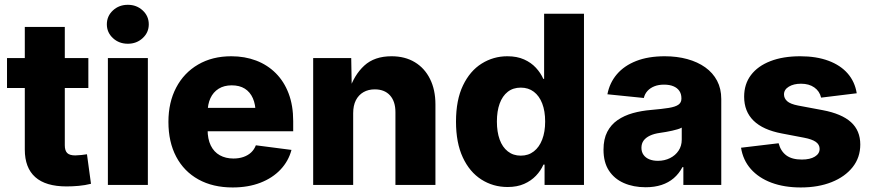

<svg xmlns="http://www.w3.org/2000/svg" viewBox="-20 -786 3706 816"><path d="M355.5 -539.1V-412.1H9.8V-539.1ZM85.4 -671.4H255.4V-168.5Q255.4 -146 265.6 -135.7Q275.9 -125.5 299.8 -125.5Q309.6 -125.5 325.9 -127.2Q342.3 -128.9 349.6 -130.4L366.7 -4.9Q341.3 1.5 314.5 3.9Q287.6 6.3 262.7 6.3Q174.3 6.3 129.9 -33.2Q85.4 -72.8 85.4 -150.4Z M438.5 0V-539.1H608.4V0ZM523.4 -600.1Q485.8 -600.1 460 -624Q434.1 -647.9 434.1 -682.6Q434.1 -717.8 460 -741.7Q485.8 -765.6 523.4 -765.6Q560.5 -765.6 586.4 -741.7Q612.3 -717.8 612.3 -682.6Q612.3 -647.9 586.4 -624Q560.5 -600.1 523.4 -600.1Z M968.8 10.7Q884.8 10.7 823.2 -23.4Q761.7 -57.6 728.8 -120.1Q695.8 -182.6 695.8 -268.1Q695.8 -351.1 728.8 -413.8Q761.7 -476.6 822 -511.7Q882.3 -546.9 962.9 -546.9Q1020.5 -546.9 1068.6 -528.6Q1116.7 -510.3 1152.1 -474.9Q1187.5 -439.5 1206.8 -388.4Q1226.1 -337.4 1226.1 -271.5V-228H754.4V-327.6H1145.5L1066.4 -304.7Q1066.4 -341.8 1054.7 -368.4Q1043 -395 1020.5 -409.2Q998 -423.3 964.8 -423.3Q932.1 -423.3 909.2 -408.9Q886.2 -394.5 874.3 -368.7Q862.3 -342.8 862.3 -307.1V-235.4Q862.3 -195.3 875.7 -167.7Q889.2 -140.1 914.1 -126.2Q939 -112.3 972.2 -112.3Q995.6 -112.3 1014.6 -118.9Q1033.7 -125.5 1047.1 -137.9Q1060.5 -150.4 1067.4 -168.5L1218.8 -148.9Q1206.1 -101.1 1172.1 -65.2Q1138.2 -29.3 1086.4 -9.3Q1034.7 10.7 968.8 10.7Z M1481 -304.7V0H1311V-539.1H1472.7L1475.1 -401.4H1463.9Q1484.9 -467.3 1528.1 -507.1Q1571.3 -546.9 1644 -546.9Q1701.2 -546.9 1742.9 -521.7Q1784.7 -496.6 1807.6 -450.4Q1830.6 -404.3 1830.6 -342.3V0H1660.6V-309.1Q1660.6 -355 1637.5 -380.6Q1614.3 -406.2 1572.8 -406.2Q1545.4 -406.2 1524.7 -394.3Q1503.9 -382.3 1492.4 -359.9Q1481 -337.4 1481 -304.7Z M2137.2 8.8Q2075.7 8.8 2025.6 -23.2Q1975.6 -55.2 1946.8 -117.2Q1918 -179.2 1918 -269Q1918 -361.3 1947.8 -423.1Q1977.5 -484.9 2027.3 -515.9Q2077.1 -546.9 2136.2 -546.9Q2177.2 -546.9 2207.3 -533.4Q2237.3 -520 2257.6 -498Q2277.8 -476.1 2289.1 -450.7H2292.5V-727.5H2461.9V0H2294.4V-86.4H2289.6Q2278.3 -60.5 2257.8 -39.1Q2237.3 -17.6 2207.5 -4.4Q2177.7 8.8 2137.2 8.8ZM2193.4 -124.5Q2225.6 -124.5 2248.8 -142.6Q2272 -160.6 2284.4 -193.1Q2296.9 -225.6 2296.9 -269.5Q2296.9 -314 2284.4 -346.2Q2272 -378.4 2248.8 -396Q2225.6 -413.6 2193.4 -413.6Q2160.6 -413.6 2137.9 -395.8Q2115.2 -377.9 2103.5 -345.7Q2091.8 -313.5 2091.8 -269.5Q2091.8 -225.6 2103.5 -193.1Q2115.2 -160.6 2138.2 -142.6Q2161.1 -124.5 2193.4 -124.5Z M2724.1 9.8Q2671.9 9.8 2631.3 -8.1Q2590.8 -25.9 2567.9 -61Q2544.9 -96.2 2544.9 -149.9Q2544.9 -194.8 2560.8 -225.6Q2576.7 -256.3 2604.7 -275.6Q2632.8 -294.9 2669.4 -305.2Q2706.1 -315.4 2747.6 -318.8Q2793.9 -322.8 2822.3 -327.4Q2850.6 -332 2863.3 -341.1Q2876 -350.1 2876 -366.2V-368.7Q2876 -386.7 2867.2 -399.7Q2858.4 -412.6 2842 -419.4Q2825.7 -426.3 2802.2 -426.3Q2778.8 -426.3 2761 -419.2Q2743.2 -412.1 2731.7 -399.4Q2720.2 -386.7 2716.3 -369.6L2561.5 -385.3Q2570.8 -434.1 2601.8 -470.5Q2632.8 -506.8 2684.1 -526.9Q2735.4 -546.9 2805.2 -546.9Q2856.9 -546.9 2900.9 -534.9Q2944.8 -522.9 2977.3 -499.8Q3009.8 -476.6 3027.6 -442.9Q3045.4 -409.2 3045.4 -365.2V0H2884.3V-75.7H2880.4Q2865.7 -47.9 2843.5 -28.8Q2821.3 -9.8 2791.5 0Q2761.7 9.8 2724.1 9.8ZM2775.9 -102.5Q2804.2 -102.5 2827.4 -114Q2850.6 -125.5 2864 -145.8Q2877.4 -166 2877.4 -192.4V-243.7Q2870.6 -239.7 2859.9 -236.6Q2849.1 -233.4 2836.4 -230.5Q2823.7 -227.5 2810.3 -225.3Q2796.9 -223.1 2784.2 -221.2Q2759.8 -217.8 2742.2 -209.5Q2724.6 -201.2 2715.3 -188.5Q2706.1 -175.8 2706.1 -157.7Q2706.1 -140.1 2715.1 -127.7Q2724.1 -115.2 2739.7 -108.9Q2755.4 -102.5 2775.9 -102.5Z M3383.3 10.7Q3313 10.7 3258.8 -9.5Q3204.6 -29.8 3171.1 -67.6Q3137.7 -105.5 3129.4 -158.2L3289.1 -177.2Q3297.9 -143.6 3321.8 -125.7Q3345.7 -107.9 3387.7 -107.9Q3422.9 -107.9 3443.1 -120.4Q3463.4 -132.8 3463.4 -153.3Q3463.4 -171.4 3447.3 -182.9Q3431.2 -194.3 3397.5 -200.7L3302.7 -218.8Q3222.7 -233.9 3182.6 -273.2Q3142.6 -312.5 3142.6 -375Q3142.6 -428.7 3171.6 -467Q3200.7 -505.4 3254.2 -526.1Q3307.6 -546.9 3380.9 -546.9Q3449.7 -546.9 3501 -527.8Q3552.2 -508.8 3582.8 -473.6Q3613.3 -438.5 3621.1 -389.6L3469.7 -371.1Q3463.4 -398.4 3440.9 -414.3Q3418.5 -430.2 3384.3 -430.2Q3353 -430.2 3332.5 -417.7Q3312 -405.3 3312 -384.8Q3312 -368.2 3325.4 -356Q3338.9 -343.8 3372.1 -337.4L3476.1 -317.9Q3557.1 -302.7 3596.7 -266.8Q3636.2 -231 3636.2 -171.9Q3636.2 -116.7 3603.8 -75.7Q3571.3 -34.7 3514.4 -12Q3457.5 10.7 3383.3 10.7Z"/></svg>

Font: Inter 18pt ExtraBold
Style: Regular
Weight: 800
Designer: Rasmus Andersson
Foundry: rsms
Version: Version 4.001;git-66647c0bb